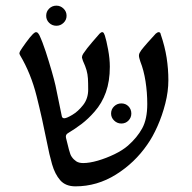

<svg xmlns="http://www.w3.org/2000/svg" viewBox="-20 -641 677 676"><path d="M245.6 15.1Q210.9 15.1 192.1 -6.3Q173.3 -27.8 163.3 -62.7Q153.3 -97.7 145.5 -138.7Q128.9 -222.7 108.9 -302.5Q88.9 -382.3 50.8 -446.3Q48.3 -451.2 48.3 -453.1Q48.3 -455.1 50.8 -460.9Q56.6 -470.7 71.3 -491Q85.9 -511.2 96.2 -521.5Q103 -527.8 106.9 -527.8Q111.3 -527.8 114 -524.2Q116.7 -520.5 118.2 -518.1Q129.4 -494.6 140.9 -459.5Q152.3 -424.3 161.9 -391.1Q171.4 -357.9 175.3 -340.3L197.8 -231Q199.7 -224.6 206.5 -224.6Q214.4 -224.6 234.6 -236.6Q254.9 -248.5 272.7 -271.2Q290.5 -293.9 290.5 -325.7Q290.5 -349.1 289.6 -364.5Q288.6 -379.9 284.7 -393.8Q280.8 -407.7 272 -426.8Q271 -431.2 269.8 -434.1Q268.6 -437 268.6 -439.5Q268.6 -444.8 272.9 -451.7Q285.6 -470.7 304.7 -492.7Q323.7 -514.6 330.6 -522.5Q335.9 -527.8 339.8 -527.8Q343.8 -527.8 345.7 -523.9Q347.7 -520 349.1 -516.1Q354.5 -499.5 360.6 -466.8Q366.7 -434.1 366.7 -405.8Q366.7 -355 352.8 -316.2Q338.9 -277.3 313 -248Q291 -222.7 267.6 -204.8Q244.1 -187 219.7 -172.4Q211.9 -168 211.9 -160.2Q211.9 -156.2 213.9 -149.4Q217.8 -133.3 222.7 -114.3Q227.5 -95.2 232.9 -88.4Q239.3 -79.1 248.5 -73Q257.8 -66.9 272.9 -66.9Q294.9 -66.9 324.5 -75.4Q354 -84 382.8 -97.9Q411.6 -111.8 430.7 -128.4Q462.9 -156.7 480.7 -189.2Q498.5 -221.7 498.5 -274.9Q498.5 -315.4 492.4 -354.5Q486.3 -393.6 474.1 -424.3Q472.2 -430.7 470.7 -435.8Q469.2 -440.9 469.2 -445.3Q469.2 -450.7 471.7 -455.1Q474.1 -459.5 477.5 -464.4Q484.9 -474.1 499.5 -490.7Q514.2 -507.3 528.3 -522.5Q534.7 -527.8 538.6 -527.8Q544.9 -527.8 545.9 -520Q560.5 -477.5 566.7 -437.7Q572.8 -397.9 572.8 -358.9Q572.8 -318.8 562 -276.6Q551.3 -234.4 534.4 -196.5Q517.6 -158.7 498.5 -131.8Q454.6 -67.9 388.2 -26.4Q321.8 15.1 245.6 15.1ZM407.2 -206.1Q392.6 -206.1 381.8 -216.6Q371.1 -227.1 371.1 -241.2Q371.1 -256.3 381.8 -266.6Q392.6 -276.9 407.2 -276.9Q422.4 -276.9 432.4 -266.6Q442.4 -256.3 442.4 -241.2Q442.4 -227.1 432.4 -216.6Q422.4 -206.1 407.2 -206.1ZM178.7 -550.3Q163.6 -550.3 153.1 -560.5Q142.6 -570.8 142.6 -585.4Q142.6 -600.6 153.1 -610.8Q163.6 -621.1 178.7 -621.1Q192.9 -621.1 203.6 -610.8Q214.4 -600.6 214.4 -585.4Q214.4 -570.8 203.6 -560.5Q192.9 -550.3 178.7 -550.3Z"/></svg>

Font: David Libre
Style: Regular
Weight: 400
Designer: Ismar David, J. Victor Gaultney, Annie Olsen and Meir Sadan
Foundry: Monotype Imaging Inc. & SIL International
Version: Version 1.100; ttfautohint (v1.8.4.7-5d5b)